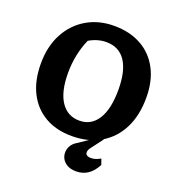

<svg xmlns="http://www.w3.org/2000/svg" viewBox="-151 -787 1011 1102"><g transform="rotate(20 354.0 -236.0)"><path d="M344 12Q249 12 180 -28Q111 -68 73.5 -142Q36 -216 36 -319Q36 -424 77.5 -502Q119 -580 192 -623Q265 -666 359 -666Q455 -666 525.5 -626.5Q596 -587 634 -514Q672 -441 672 -341Q672 -232 632 -153Q592 -74 518.5 -31Q445 12 344 12ZM355 -86Q427 -86 466.5 -148.5Q506 -211 506 -329Q506 -443 466 -503Q426 -563 348 -563Q322 -563 295.5 -555.5Q269 -548 244 -533Q201 -434 201 -322Q201 -208 241.5 -147Q282 -86 355 -86ZM437 194Q399 194 375 177Q351 160 344 134Q337 108 348 81Q359 54 392 36L493 -33H525L472 37Q453 61 458.5 77Q464 93 492 93Q506 93 520.5 88Q535 83 549 75L561 110Q518 194 437 194Z"/></g></svg>

Font: Piazzolla
Style: Bold
Weight: 700
Designer: Juan Pablo del Peral
Foundry: Huerta Tipografica
Version: Version 1.330